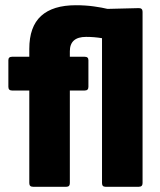

<svg xmlns="http://www.w3.org/2000/svg" viewBox="-20 -714 611 734"><path d="M106 0Q92 0 92 -14V-368H26Q12 -368 12 -382V-484Q12 -497 26 -497H92V-527Q92 -612 137 -653Q182 -694 270 -694Q307 -694 339 -689.5Q371 -685 391 -680L511 -683Q525 -683 525 -669V-14Q525 0 511 0H383Q370 0 370 -14V-568Q340 -573 309 -573Q247 -573 247 -518V-497H304Q318 -497 318 -484V-382Q318 -368 304 -368H247V-14Q247 0 234 0Z"/></svg>

Font: Sofia Sans Semi Condensed Black
Style: Regular
Weight: 900
Designer: Botio Nikoltchev, Ani Petrova
Foundry: lettersoup
Version: Version 4.100; ttfautohint (v1.8.4.7-5d5b)